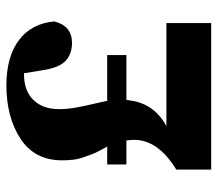

<svg xmlns="http://www.w3.org/2000/svg" viewBox="-60 -620 680 600"><g transform="rotate(-90 280.0 -320.0)"><path d="M408 -265H268Q268 -263 267 -259Q266 -255 266 -253Q256 -178 186 -140H508V0H50V-109Q143 -166 143 -241Q143 -251 141 -265H66V-325H122Q121 -326 110.5 -346Q100 -366 98 -372.5Q96 -379 89.5 -396.5Q83 -414 81 -430.5Q79 -447 79 -466Q79 -552 146.5 -596Q214 -640 313 -640Q403 -640 455 -600.5Q507 -561 513 -490Q499 -435 446 -435Q412 -435 390.5 -454.5Q369 -474 361 -524L351 -585H348Q296 -585 267.5 -555.5Q239 -526 239 -476Q239 -451 243.5 -425Q248 -399 255 -369.5Q262 -340 265 -325H408Z"/></g></svg>

Font: TypoPRO Source Serif Pro
Style: Regular
Weight: 900
Designer: Frank Grießhammer
Foundry: Adobe Systems Incorporated
Version: Version 1.017;PS 1.0;hotconv 1.0.79;makeotf.lib2.5.61930